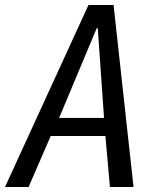

<svg xmlns="http://www.w3.org/2000/svg" viewBox="-24 -745 644 765"><path d="M328.5 -725H428.5L508 0H414L396 -203H178L90 0H-4ZM390.5 -275 365.5 -633H361.5L211.5 -275Z"/></svg>

Font: JuliaMono Italic
Style: Regular
Weight: 400
Italic angle: -9°
Monospace: yes
Designer: cormullion
Foundry: corm
Version: Version 0.049; ttfautohint (v1.8.4)